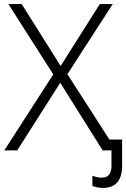

<svg xmlns="http://www.w3.org/2000/svg" viewBox="-20 -734 616 937"><path d="M482 183Q466 183 452.5 180Q439 177 431 173V124Q439 127 451.5 130Q464 133 477 133Q524 133 524 75V0H481L274 -330L64 0H1L240 -371L21 -714H86L276 -412L467 -714H530L309 -372L514 -53H576V74Q576 183 482 183Z"/></svg>

Font: Noto Sans Light
Style: Regular
Weight: 300
Designer: Monotype Design Team
Foundry: Monotype Imaging Inc.
Version: Version 2.007